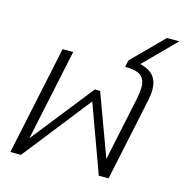

<svg xmlns="http://www.w3.org/2000/svg" viewBox="-106 -812 874 910"><g transform="rotate(15 331.5 -357.0)"><path d="M138 -535H190L95 -86L335 -390H361L473 -86L540 -404Q546 -434 546 -456Q546 -496 523.5 -513.5Q501 -531 446 -531L453 -564L602 -714H663L512 -562Q599 -543 599 -460Q599 -436 593 -407L507 0H459L338 -332L77 0H25Z"/></g></svg>

Font: Prompt ExtraLight
Style: Italic
Weight: 275
Italic angle: -12°
Designer: Katatrad Team
Foundry: CadsonDemak
Version: Version 1.000